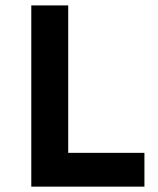

<svg xmlns="http://www.w3.org/2000/svg" viewBox="-20 -696 588 716"><path d="M518.6 0H96.7V-675.8H234.4V-126H518.6Z"/></svg>

Font: Cadman
Style: Bold
Weight: 700
Designer: Paul James MIller
Foundry: High-Logic / Made with FontCreator
Version: Version 2.114;March 28, 2021;FontCreator 13.0.0.2683 64-bit